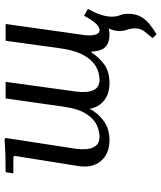

<svg xmlns="http://www.w3.org/2000/svg" viewBox="50 -556 728 869"><g transform="rotate(-90 414.5 -121.0)"><path d="M809 -88Q791 -54 782.5 -28Q774 -2 774 21Q774 38 777.5 48Q781 58 784 68Q787 78 787 96Q787 128 774 151.5Q761 175 739.5 192Q718 209 694 223L677 205Q693 186 707 168.5Q721 151 721 126Q721 107 715 90.5Q709 74 709 55Q709 20 736 -19.5Q763 -59 796 -88ZM778 -105 809 -88Q784 -34 755.5 -12Q727 10 692 10Q669 10 652 2Q635 -6 626 -24Q617 -42 616 -71H611Q592 -39 559 -14.5Q526 10 474 10Q425 10 394.5 -14.5Q364 -39 357 -80Q338 -42 302 -16Q266 10 216 10Q153 10 120.5 -29Q88 -68 98 -131L144 -420L139 -425H65L70 -460Q109 -460 144.5 -461Q180 -462 220 -465L225 -460L176 -141Q173 -120 174.5 -95Q176 -70 189 -52.5Q202 -35 232 -35Q253 -35 281 -46.5Q309 -58 333 -93.5Q357 -129 367 -200L404 -460H479L435 -141Q432 -120 433.5 -95Q435 -70 447.5 -52.5Q460 -35 490 -35Q506 -35 527 -41.5Q548 -48 569 -66.5Q590 -85 606.5 -120.5Q623 -156 631 -214L665 -460H741L691 -105Q687 -74 692.5 -54.5Q698 -35 712 -35Q729 -35 745.5 -54.5Q762 -74 778 -105Z"/></g></svg>

Font: Brygada 1918
Style: Italic
Weight: 400
Italic angle: -8°
Designer: Mateusz Machalski | Borys Kosmynka | Przemek Hoffer
Foundry: NIEPODLEGLA 2018
Version: Version 3.006